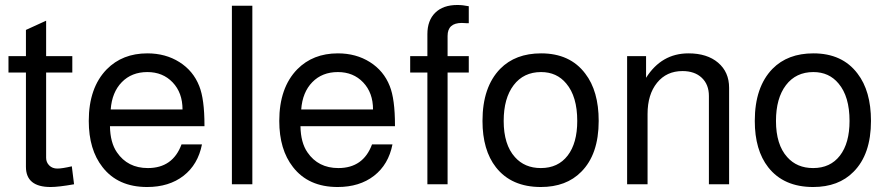

<svg xmlns="http://www.w3.org/2000/svg" viewBox="-20 -739 3558 770"><path d="M270 -514V-448H165V-106Q165 -88 177.5 -75.5Q190 -63 210 -63Q229 -63 268 -72L277 0Q215 11 183 11Q84 11 84 -70V-448H14V-514H84V-619L165 -656V-514Z M800 -233H421Q422 -167 449 -128Q492 -65 573 -65Q673 -65 708 -160H790Q774 -79 716 -34Q658 11 570 11Q453 11 391 -69Q336 -139 336 -254Q336 -387 408 -461Q471 -525 571 -525Q644 -525 699.5 -490Q755 -455 779 -394Q800 -342 800 -236ZM712 -300Q712 -367 672.5 -408.5Q633 -450 571 -450Q508 -450 468.5 -409.5Q429 -369 424 -300Z M992 -716V0H910V-716Z M1564 -233H1185Q1186 -167 1213 -128Q1256 -65 1337 -65Q1437 -65 1472 -160H1554Q1538 -79 1480 -34Q1422 11 1334 11Q1217 11 1155 -69Q1100 -139 1100 -254Q1100 -387 1172 -461Q1235 -525 1335 -525Q1408 -525 1463.5 -490Q1519 -455 1543 -394Q1564 -342 1564 -236ZM1476 -300Q1476 -367 1436.5 -408.5Q1397 -450 1335 -450Q1272 -450 1232.5 -409.5Q1193 -369 1188 -300Z M1860 -514V-448H1775V0H1694V-448H1625V-514H1694V-602Q1694 -657 1725.5 -688Q1757 -719 1814 -719Q1836 -719 1860 -714V-646H1851Q1840 -647 1832 -647Q1775 -647 1775 -595V-514Z M2150 -525Q2266 -525 2327 -444Q2381 -374 2381 -254Q2381 -120 2311 -50Q2251 11 2149 11Q2031 11 1969 -68Q1915 -137 1915 -254Q1915 -390 1986 -463Q2047 -525 2150 -525ZM2150 -450Q2080 -450 2040 -397.5Q2000 -345 2000 -254Q2000 -159 2045 -109Q2084 -65 2149 -65Q2218 -65 2256.5 -115Q2295 -165 2295 -254Q2295 -352 2251 -404Q2213 -450 2150 -450Z M2495 -514H2571V-427Q2633 -525 2741 -525Q2816 -525 2860 -487.5Q2904 -450 2904 -387V0H2823V-354Q2823 -400 2794.5 -427Q2766 -454 2717 -454Q2653 -454 2615 -407Q2577 -360 2577 -282V0H2495Z M3242 -525Q3358 -525 3419 -444Q3473 -374 3473 -254Q3473 -120 3403 -50Q3343 11 3241 11Q3123 11 3061 -68Q3007 -137 3007 -254Q3007 -390 3078 -463Q3139 -525 3242 -525ZM3242 -450Q3172 -450 3132 -397.5Q3092 -345 3092 -254Q3092 -159 3137 -109Q3176 -65 3241 -65Q3310 -65 3348.5 -115Q3387 -165 3387 -254Q3387 -352 3343 -404Q3305 -450 3242 -450Z"/></svg>

Font: Almarai
Style: Regular
Weight: 400
Designer: Boutros International 2019
Foundry: Created by Boutros International 2019
Version: Version 1.10